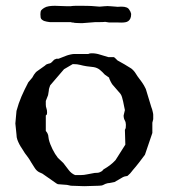

<svg xmlns="http://www.w3.org/2000/svg" viewBox="-20 -639 579 659"><path d="M36.6 -258.3Q43.5 -284.2 53.7 -307.9Q64 -331.5 77.1 -356.4L90.8 -372.6L96.7 -382.8Q98.1 -385.3 100.1 -387.2Q101.6 -389.2 103 -390.9Q104.5 -392.6 106 -393.6L134.8 -414.1Q137.2 -417 140.1 -418.2Q143.1 -419.4 145.8 -420.2Q148.4 -420.9 151.4 -421.6Q154.3 -422.4 156.7 -424.8L166 -434.1L173.8 -437.5H181.2L207.5 -447.8Q209.5 -448.7 213.1 -449.7Q216.8 -450.7 220.7 -451.7Q224.6 -452.6 228 -453.1Q231.4 -453.6 232.9 -453.6H282.7Q287.1 -455.6 290.3 -455.8Q293.5 -456.1 295.4 -456.1Q309.6 -456.1 323.7 -451.4Q337.9 -446.8 352.1 -442.9H370.6Q371.6 -442.9 373.5 -441.2Q375.5 -439.5 377.9 -437L383.3 -431.6Q395.5 -424.8 407.2 -418.2Q418.9 -411.6 430.7 -403.8Q440.4 -396 446 -386.5Q451.7 -377 459 -367.7Q460 -366.7 462.6 -363Q465.3 -359.4 468.3 -355Q471.2 -350.6 473.9 -346.2Q476.6 -341.8 477.5 -339.4L480.5 -333.5L499.5 -271Q501 -268.1 502 -264.2Q502.9 -260.3 503.9 -256.6Q504.9 -252.9 505.4 -249.8Q505.9 -246.6 505.9 -245.6V-230L502.9 -217.8V-182.6L477.5 -107.9Q467.8 -94.7 457 -80.8Q446.3 -66.9 435.5 -54.7Q435.5 -54.2 433.6 -52.2Q430.7 -48.3 426.8 -43.9Q422.9 -39.6 418 -35.6Q417 -34.7 412.4 -34.2Q407.7 -33.7 402.3 -31.2L373 -14.2Q372.1 -14.2 368.9 -13.4Q365.7 -12.7 362.1 -12Q358.4 -11.2 355 -10.7Q351.6 -10.3 350.1 -10.3Q341.3 -8.3 335.7 -4.9Q330.1 -1.5 319.8 -1.5L270 0Q268.1 0 261.7 -0.2Q255.4 -0.5 248 -0.7Q240.7 -1 233.9 -1.2Q227.1 -1.5 223.6 -1.5L210 -4.4L178.7 -6.8L173.8 -9.3L125.5 -43L113.8 -48.3Q105 -53.2 99.1 -62.7Q93.3 -72.3 87.4 -81.1Q82 -90.8 76.4 -98.6Q70.8 -106.4 65.4 -113.3Q61 -121.1 55.9 -128.4Q50.8 -135.7 46.6 -143.6Q42.5 -151.4 39.6 -159.4Q36.6 -167.5 36.6 -177.2L32.7 -215.3ZM137.2 -189.5Q141.1 -185.1 142.8 -181.6Q144.5 -178.2 145.3 -175.3Q146 -172.4 146.2 -168.9Q146.5 -165.5 147.5 -160.6Q151.4 -144.5 160.2 -127Q168.9 -109.4 178.7 -97.2L197.3 -79.6Q207 -67.4 215.8 -55.4Q224.6 -43.5 237.8 -38.1H257.3Q268.1 -38.1 280.3 -40.8Q292.5 -43.5 304.7 -45.4Q311.5 -45.4 316.9 -46.1Q322.3 -46.9 330.1 -51.8L335.9 -58.1Q359.4 -70.8 376.5 -89.4L410.2 -142.6L408.7 -193.4Q411.1 -197.3 411.6 -200.7Q412.1 -204.1 412.1 -210.9Q412.1 -219.2 408.2 -226.1Q404.3 -232.9 404.3 -242.7L408.7 -261.2Q407.2 -267.1 405.8 -274.9Q404.3 -282.7 402.6 -290.8Q400.9 -298.8 398.7 -305.9Q396.5 -313 393.1 -317.4L368.2 -346.2Q366.7 -347.2 364.5 -350.6Q362.3 -354 360.1 -358.4Q357.9 -362.8 356.2 -366.7Q354.5 -370.6 354.5 -372.6L339.8 -382.8Q331.1 -392.6 322.3 -399.7Q313.5 -406.7 301.3 -408.7L277.3 -411.6Q264.6 -413.6 254.9 -416.3Q245.1 -418.9 232.9 -418.9H229.5L199.7 -401.4L152.3 -346.2Q150.4 -340.8 148.9 -336.4Q147.5 -332 147.5 -327.6L145 -312.5L137.2 -292.5V-279.8Q137.2 -272.9 139.4 -267.1Q141.6 -261.2 141.6 -253.4Q141.6 -249.5 141.1 -247.3Q140.6 -245.1 137.2 -242.7ZM118.7 -590.3Q118.7 -600.1 121.6 -603.8Q124.5 -607.4 131.3 -611.8Q138.2 -616.2 148.2 -617.7Q158.2 -619.1 168 -619.1Q177.7 -619.1 187.7 -618.4Q197.8 -617.7 209.5 -617.7H222.2Q225.1 -618.2 227.8 -618.4Q230.5 -618.7 233.9 -618.9Q237.3 -619.1 242.7 -619.1Q248 -619.1 256.3 -619.1Q270 -619.1 278.6 -618.9Q287.1 -618.7 293.7 -618.4Q300.3 -618.2 306.4 -617.4Q312.5 -616.7 321.8 -616.2Q323.2 -616.2 328.1 -616.7Q333 -617.2 334 -617.2Q336.9 -617.2 339.8 -617.7Q342.3 -617.7 344.7 -617.9Q347.2 -618.2 349.1 -618.2Q350.6 -618.2 353 -617.9Q355.5 -617.7 357.9 -617.7Q360.8 -617.2 364.3 -617.2L377.4 -616.2Q379.9 -615.7 382.1 -615.7Q384.3 -615.7 385.3 -615.7Q388.7 -615.7 391.4 -616Q394 -616.2 397.9 -616.2Q407.7 -616.2 414.8 -613.3Q421.9 -610.4 424.8 -603.5Q425.8 -603.5 428 -598.1Q430.2 -592.8 430.2 -591.3Q430.2 -581.5 427.5 -575.7Q424.8 -569.8 420.4 -566.7Q416 -563.5 409.7 -562.5Q403.3 -561.5 396 -561.5Q391.1 -561.5 386 -561.8Q380.9 -562 375.5 -562H353.5Q352.1 -562 345.7 -563.2Q339.4 -564.5 337.9 -564.5Q338.4 -564.5 339.6 -564.2Q340.8 -564 339.1 -563.7Q337.4 -563.5 330.1 -563.2Q322.8 -563 306.2 -563L263.2 -559.6Q262.2 -559.6 258.3 -559.6Q254.4 -559.6 249.3 -559.8Q244.1 -560.1 239.3 -560.3Q234.4 -560.5 232.4 -561.5Q227.1 -561.5 225.3 -562.3Q223.6 -563 223.1 -563H185.5H151.9Q151.4 -563 148.2 -563.5Q145 -564 140.6 -564.7Q136.2 -565.4 132.1 -566.9Q127.9 -568.4 125 -570.8Q120.1 -574.2 119.4 -579.8Q118.7 -585.4 118.7 -590.3Z"/></svg>

Font: IM FELL English
Style: Regular
Weight: 400
Designer: Igino Marini
Foundry: Igino Marini
Version: 3.00